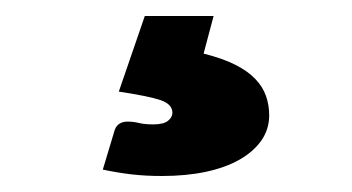

<svg xmlns="http://www.w3.org/2000/svg" viewBox="-20 -42 440 240"><path d="M234.5 25Q258.5 31 274.2 39Q290 47 299.2 56.8Q308.5 66.5 312.5 78Q316.5 89.5 316.5 102Q316.5 119.5 306.8 133.5Q297 147.5 279.5 157.5Q262 167.5 237.2 172.8Q212.5 178 182.5 178Q162 178 144.8 176Q127.5 174 108.5 170L122.5 123.5Q125.5 110 139.5 110Q147 110 154 111.8Q161 113.5 171.5 113.5Q184.5 113.5 190 109Q195.5 104.5 195.5 99Q195.5 88 180.2 83Q165 78 128.5 72.5L161 -22H247Z"/></svg>

Font: Lato
Style: Regular
Weight: 900
Designer: Lukasz Dziedzic with Adam Twardoch and Botio Nikoltchev
Foundry: tyPoland Lukasz Dziedzic
Version: Version 2.010; 2014-09-01; http://www.latofonts.com/; ttfaut